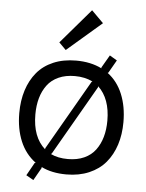

<svg xmlns="http://www.w3.org/2000/svg" viewBox="-64 -984 832 1092"><g transform="rotate(5 352.5 -437.5)"><path d="M449.2 -526.9 454.1 -529.8Q409.2 -551.8 352.1 -551.8Q299.3 -551.8 259.3 -533.7Q219.2 -515.6 195.1 -483.2Q170.9 -450.7 158.9 -408.4Q147 -366.2 147 -314.9Q147 -186 219.2 -122.1L220.2 -128.9ZM558.1 -314.9Q558.1 -440.4 488.8 -505.9V-500L259.8 -102.1L254.9 -98.1Q295.9 -78.1 353 -78.1Q405.8 -78.1 445.8 -96.2Q485.8 -114.3 510 -147Q534.2 -179.7 546.1 -221.7Q558.1 -263.7 558.1 -314.9ZM649.9 -314.9Q649.9 -244.1 630.9 -185.1Q611.8 -126 575.2 -82.5Q538.6 -39.1 481.4 -14.6Q424.3 9.8 352.1 9.8Q268.6 9.8 209 -20V-14.2L168 58.1L126 34.2L167 -39.1L172.9 -41Q113.8 -84.5 84.5 -154.8Q55.2 -225.1 55.2 -314.9Q55.2 -386.2 74 -445.3Q92.8 -504.4 129.2 -548.1Q165.5 -591.8 222.4 -616Q279.3 -640.1 352.1 -640.1Q435.5 -640.1 498 -608.9V-613.8L540 -686L582 -661.1L540 -587.9L536.1 -585.9Q592.3 -543.9 621.1 -473.9Q649.9 -403.8 649.9 -314.9ZM417 -933.1 484.9 -865.2 287.1 -694.8 247.1 -734.9Z"/></g></svg>

Font: Sinkin Sans 400 Regular
Style: Regular
Weight: 400
Designer: Keith Bates
Foundry: K-Type
Version: Sinkin Sans (version 1.0)  by Keith Bates   •   © 2014   www